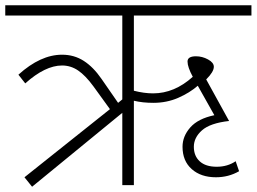

<svg xmlns="http://www.w3.org/2000/svg" viewBox="-35 -704 976 730"><path d="M474 -359Q513 -349 547 -349Q628 -349 698 -412Q678 -449 678 -470Q678 -490 710 -490Q734 -490 756 -478Q778 -466 778 -450Q778 -431 749 -402L836 -244Q764 -236 733 -208.5Q702 -181 702 -146Q702 -111 724.5 -90.5Q747 -70 789 -70Q830 -70 861 -91L874 -53Q834 -30 786 -30Q729 -30 694 -61Q659 -92 659 -146Q659 -186 688.5 -219.5Q718 -253 780 -266L717 -378Q686 -351 642.5 -332Q599 -313 548 -313Q507 -313 474 -321V0H430V-275L87 6L58 -30L383 -289L320 -376Q290 -417 262 -436Q234 -455 201 -455Q137 -455 61 -387L35 -420Q119 -496 201 -496Q247 -496 283.5 -472.5Q320 -449 351 -404L414 -313L430 -326V-645H-15V-684H921V-645H474Z"/></svg>

Font: FiraGO ExtraLight
Style: Regular
Weight: 200
Designer: bBox Type
Foundry: bBox Type GmbH
Version: Version 1.001